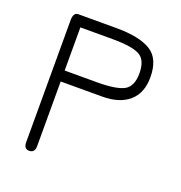

<svg xmlns="http://www.w3.org/2000/svg" viewBox="-117 -728 791 837"><g transform="rotate(20 278.5 -309.5)"><path d="M133.8 -24.4Q133.8 6.8 107.4 6.8Q83 6.8 83 -24.4V-590.8Q83 -626 106.4 -626H283.2Q388.7 -626 441.9 -593.8Q495.1 -561.5 495.1 -474.6Q495.1 -401.4 450.7 -362.8Q406.2 -324.2 326.2 -324.2H133.8ZM283.2 -375Q373 -375 408.7 -394.5Q444.3 -414.1 444.3 -474.6Q444.3 -537.1 408.2 -556.2Q372.1 -575.2 283.2 -575.2H133.8V-375Z"/></g></svg>

Font: Jura
Style: Book
Weight: 400
Version: Version 2.3